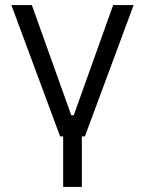

<svg xmlns="http://www.w3.org/2000/svg" viewBox="-20 -540 574 760"><path d="M218 0H230V200H304V0H316L509 -520H428L272 -84H262L106 -520H25Z"/></svg>

Font: Fixel Text Regular
Style: Regular
Weight: 400
Width: 4
Designer: AlfaBravo + MacPaw
Foundry: Kyrylo Tkachov, Marchela Mozhyna, Serhii Makarenko, Maria Weinstein, Zakhar Kryvoshyya
Version: Version 1.211